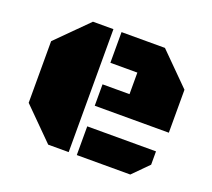

<svg xmlns="http://www.w3.org/2000/svg" viewBox="-95 -640 840 761"><g transform="rotate(20 325.0 -259.5)"><path d="M175.8 0 46.4 -129.4V-389.2L175.8 -518.6H262.2V0ZM296.4 -208V-298.3H410.2V-389.2H296.4V-518.6H479.5L608.9 -389.2V-208ZM296.4 0V-121.1H586.4V-64.9L522 0Z"/></g></svg>

Font: Black Ops One
Style: Regular
Weight: 400
Designer: James Grieshaber, Eben Sorkin
Foundry: Sorkin Type Co.
Version: Version 1.004; ttfautohint (v1.8.4.7-5d5b)